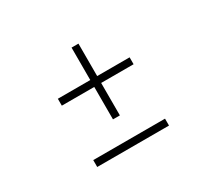

<svg xmlns="http://www.w3.org/2000/svg" viewBox="-113 -716 965 892"><g transform="rotate(-30 370.0 -270.0)"><path d="M352 -366V-540H389V-366H563V-329H389V-155H352V-329H178V-366ZM178 -37H563V0H178Z"/></g></svg>

Font: M Major Mono Display
Style: Regular
Weight: 400
Designer: Emre Parlak
Foundry: Emre Parlak
Version: Version 2.000; ttfautohint (v1.8) -l 8 -r 50 -G 200 -x 14 -D